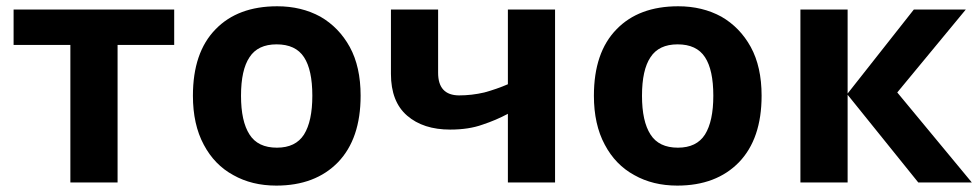

<svg xmlns="http://www.w3.org/2000/svg" viewBox="-20 -576 3087 606"><path d="M529.8 -434.1H351.1V0H202.1V-434.1H22.9V-545.9H529.8Z M1118.2 -273.9Q1118.2 -138.2 1046.9 -64Q975.1 9.8 852.1 9.8Q774.9 9.8 716.3 -23.4Q656.7 -55.7 623 -119.6Q588.9 -183.1 588.9 -273.9Q588.9 -410.6 660.2 -483.4Q730.5 -556.2 855 -556.2Q931.2 -556.2 991.2 -523.4Q1049.8 -489.7 1084 -427.7Q1118.2 -365.2 1118.2 -273.9ZM740.7 -273.9Q740.7 -192.9 767.6 -151.4Q793.9 -109.9 854 -109.9Q913.1 -109.9 939.5 -151.4Q965.8 -193.4 965.8 -273.9Q965.8 -355.5 939.5 -395.5Q913.1 -436 853 -436Q793.9 -436 767.6 -395.5Q740.7 -355.5 740.7 -273.9Z M1362.8 -346.2Q1362.8 -275.4 1428.7 -274.9Q1469.2 -274.9 1508.8 -284.2Q1547.9 -294.9 1583 -310.1V-545.9H1731.9V0H1583V-216.8Q1545.9 -196.8 1502.9 -182.6Q1459.5 -167 1400.9 -167Q1315.9 -167 1265.1 -210.9Q1213.9 -254.9 1213.9 -342.8V-545.9H1362.8Z M2383.8 -273.9Q2383.8 -138.2 2312.5 -64Q2240.7 9.8 2117.7 9.8Q2040.5 9.8 1981.9 -23.4Q1922.4 -55.7 1888.7 -119.6Q1854.5 -183.1 1854.5 -273.9Q1854.5 -410.6 1925.8 -483.4Q1996.1 -556.2 2120.6 -556.2Q2196.8 -556.2 2256.8 -523.4Q2315.4 -489.7 2349.6 -427.7Q2383.8 -365.2 2383.8 -273.9ZM2006.3 -273.9Q2006.3 -192.9 2033.2 -151.4Q2059.6 -109.9 2119.6 -109.9Q2178.7 -109.9 2205.1 -151.4Q2231.4 -193.4 2231.4 -273.9Q2231.4 -355.5 2205.1 -395.5Q2178.7 -436 2118.7 -436Q2059.6 -436 2033.2 -395.5Q2006.3 -355.5 2006.3 -273.9Z M2864.3 -545.9H3028.3L2812 -284.2L3047.4 0H2878.4L2655.3 -276.9V0H2506.3V-545.9H2655.3V-280.8Z"/></svg>

Font: Droid Sans Thai
Style: Bold
Weight: 700
Designer: Steve Matteson
Foundry: Ascender Corporation
Version: Version 1.00